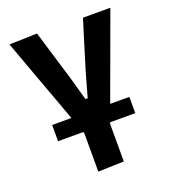

<svg xmlns="http://www.w3.org/2000/svg" viewBox="-129 -598 791 889"><g transform="rotate(-20 266.5 -153.0)"><path d="M76 0V-80H171Q161 -107 151 -134.2Q141 -161.5 131.5 -188L99 -276Q79 -331 58.5 -387Q38 -443 18 -498L155 -502Q173.5 -440.5 191.8 -380.2Q210 -320 228.5 -259L262 -140H273L306.5 -259Q325.5 -321.5 343.8 -381Q362 -440.5 380 -498H515Q494.5 -442.5 474 -386.2Q453.5 -330 433.5 -275L400.5 -185.5Q381.5 -133.5 362 -80H456.5V0H332.5L330 7V192L203 196V7.5Q201.5 3.5 200 0Z"/></g></svg>

Font: Commissioner SemiBold
Style: Regular
Weight: 600
Designer: Kostas Bartsokas
Foundry: Kostas Bartsokas
Version: Version 1.000; ttfautohint (v1.8.3)